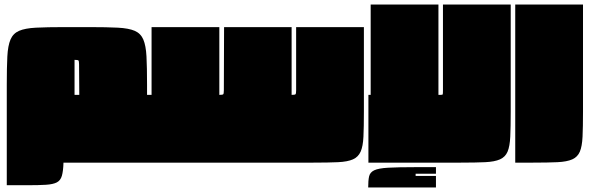

<svg xmlns="http://www.w3.org/2000/svg" viewBox="-20 -720 2611 850"><path d="M265 -600H376Q453 -600 501.5 -597.5Q550 -595 576.5 -583.5Q603 -572 614.5 -545Q626 -518 628.5 -470Q631 -422 631 -345V-300H641V0H446Q437 0 427 0Q417 0 406 0H261Q260 37 254 58Q248 79 231.5 87.5Q215 96 183.5 98Q152 100 101 100H10V-345Q10 -422 12.5 -470Q15 -518 26.5 -545Q38 -572 64.5 -583.5Q91 -595 139.5 -597.5Q188 -600 265 -600ZM330 -435Q330 -450 327 -452.5Q324 -455 310 -455V-300H331Z M1291 -600H1591V-225Q1591 -158 1589 -115Q1587 -72 1576.5 -48.5Q1566 -25 1542.5 -14.5Q1519 -4 1476.5 -2Q1434 0 1366 0H640Q637 -37 634 -76.5Q631 -116 631 -153Q631 -164 631 -172.5Q631 -181 632 -194Q633 -207 635 -231.5Q637 -256 640 -300H651V-600H951V-300Q965 -300 968 -302.5Q971 -305 971 -320L972 -600H1271V-300Q1285 -300 1288 -302.5Q1291 -305 1291 -320Z M1931 -300Q1939 -300 1940 -302.5Q1941 -305 1941 -320V-700H2241V-225Q2241 -158 2239 -115Q2237 -72 2227 -48.5Q2217 -25 2193.5 -14.5Q2170 -4 2128 -2Q2086 0 2019 0H1611V-300H1621V-700H1921V-300ZM1910 20V49H1820V59H1910V110H1610Q1610 79 1614 61Q1618 43 1636.5 34Q1655 25 1698 22.5Q1741 20 1820 20Z M2261 -700H2561V-225Q2561 -158 2559 -115Q2557 -72 2547 -48.5Q2537 -25 2513.5 -14.5Q2490 -4 2448 -2Q2406 0 2339 0H2261Z"/></svg>

Font: Badeen Display
Style: Regular
Weight: 400
Version: Version 1.000; ttfautohint (v1.8.4.7-5d5b)